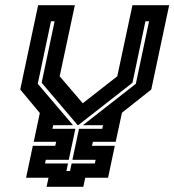

<svg xmlns="http://www.w3.org/2000/svg" viewBox="-20 -720 672 740"><path d="M159.5 0 167 -35H80.5L106.5 -158H193L196.5 -173.5H110L133.5 -284.5L58 -375L127 -700H268.5L210 -426L299 -322L432 -426L490.5 -700H632L563 -375L450 -285.5L426 -173.5H338L334.5 -158H422.5L396.5 -35H308.5L301 0ZM236 -61H250L256 -90H345.5L348.5 -104H259L284.5 -223.5H374L377 -237.5H299.5L503.5 -397L554.5 -638H540.5L490.5 -401L282 -238H279L140.5 -401L190.5 -638H176.5L125.5 -397L261.5 -237.5H185L182 -223.5H270.5L245 -104H156.5L153.5 -90H242Z"/></svg>

Font: Tourney Thin
Style: Italic
Weight: 100
Italic angle: -12°
Designer: Tyler Finck
Foundry: Etcetera Type Co
Version: Version 1.015